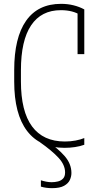

<svg xmlns="http://www.w3.org/2000/svg" viewBox="-20 -760 540 1000"><path d="M251 220Q236 220 221 218Q206 216 193 212V179Q205 183 220 186Q235 189 249 189Q266 189 282 185Q298 181 308.5 170Q319 159 319 138Q319 99 285 62Q251 25 187 -20L217 -31Q280 11 316 52Q352 93 352 141Q352 159 344 177Q336 195 314 207.5Q292 220 251 220ZM316 10Q188 10 121 -78Q54 -166 54 -335V-395Q54 -564 116 -652Q178 -740 298 -740Q332 -740 362.5 -732.5Q393 -725 419 -711V-478H384V-710L401 -680Q360 -707 297 -707Q195 -707 142 -628Q89 -549 89 -394V-336Q89 -180 147 -101.5Q205 -23 318 -23Q347 -23 373.5 -28Q400 -33 419 -41V-6Q397 2 370.5 6Q344 10 316 10Z"/></svg>

Font: M PLUS Code Latin ExtraLight
Style: Regular
Weight: 250
Designer: Coji Morishita
Foundry: UNDERFOREST DESIGN
Version: Version 1.002; ttfautohint (v1.8.3)